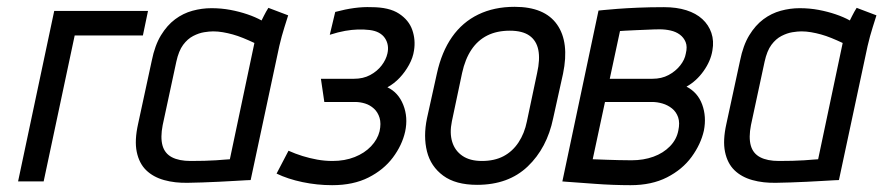

<svg xmlns="http://www.w3.org/2000/svg" viewBox="-20 -532 2590 563"><path d="M139 -500 33 0H108L199 -428H399L414 -500Z M825 -487 767 -509Q760 -498 753.5 -485Q747 -472 747 -472Q729 -482 705.5 -490Q682 -498 655.5 -503Q629 -508 600 -508Q572 -508 544.5 -500.5Q517 -493 493.5 -475.5Q470 -458 452 -428.5Q434 -399 425 -354L385 -169Q374 -120 381 -86.5Q388 -53 408.5 -33Q429 -13 461 -4Q493 5 532 4Q549 4 572.5 3Q596 2 621 1Q646 0 667.5 -1.5Q689 -3 702.5 -3.5Q716 -4 715 -4L799 -397Q806 -427 814 -452Q822 -477 825 -487ZM457 -165 497 -351Q504 -383 517 -400.5Q530 -418 546.5 -426.5Q563 -435 578.5 -437.5Q594 -440 605 -440Q619 -440 633.5 -437.5Q648 -435 662.5 -431Q677 -427 693 -420.5Q709 -414 726 -406L654 -65Q650 -65 639.5 -64Q629 -63 613.5 -62Q598 -61 579 -60.5Q560 -60 539 -60Q505 -60 484 -71Q463 -82 456.5 -105.5Q450 -129 457 -165Z M947 -430Q972 -438 992 -441.5Q1012 -445 1029.5 -445.5Q1047 -446 1064 -444Q1080 -442 1091 -436Q1102 -430 1108.5 -420.5Q1115 -411 1117 -399.5Q1119 -388 1116 -375Q1112 -357 1099 -340Q1086 -323 1065.5 -312Q1045 -301 1018 -301H921L931 -233H1021Q1036 -233 1050.5 -228.5Q1065 -224 1076.5 -213.5Q1088 -203 1093 -186.5Q1098 -170 1093 -147Q1087 -123 1068 -103Q1049 -83 1020 -71.5Q991 -60 955 -60Q932 -60 910 -64Q888 -68 867 -74.5Q846 -81 826 -90L791 -23Q824 -7 867 2Q910 11 954 11Q1016 11 1060.5 -11.5Q1105 -34 1132 -70Q1159 -106 1168 -146Q1177 -188 1162.5 -224.5Q1148 -261 1116 -276Q1136 -287 1152 -304Q1168 -321 1179.5 -342Q1191 -363 1194 -384Q1199 -415 1189 -444Q1179 -473 1150 -492Q1121 -511 1069 -511Q1045 -512 1019 -508.5Q993 -505 963 -497Z M1602 -185 1631 -316Q1650 -408 1613.5 -460Q1577 -512 1489 -512Q1429 -512 1382.5 -489.5Q1336 -467 1305.5 -423.5Q1275 -380 1261 -316L1232 -185Q1221 -132 1232 -88Q1243 -44 1279.5 -17Q1316 10 1379 10Q1471 10 1527.5 -44Q1584 -98 1602 -185ZM1555 -318 1525 -176Q1518 -141 1500.5 -114.5Q1483 -88 1456.5 -74Q1430 -60 1393 -60Q1358 -60 1336 -75Q1314 -90 1306 -116Q1298 -142 1305 -176L1335 -318Q1344 -359 1362.5 -386.5Q1381 -414 1409 -428Q1437 -442 1475 -442Q1512 -442 1532.5 -427.5Q1553 -413 1558.5 -385.5Q1564 -358 1555 -318Z M1993 -278Q2022 -294 2043 -323.5Q2064 -353 2069 -384Q2074 -412 2066 -435.5Q2058 -459 2039.5 -476Q2021 -493 1992.5 -502Q1964 -511 1927 -511Q1886 -511 1851 -509.5Q1816 -508 1790 -506Q1764 -504 1749.5 -502.5Q1735 -501 1735 -501L1629 0Q1629 0 1641.5 1Q1654 2 1676 3.5Q1698 5 1724 7Q1750 9 1777.5 10Q1805 11 1829 11Q1891 11 1936 -12Q1981 -35 2008 -72Q2035 -109 2044 -149Q2052 -190 2039 -225.5Q2026 -261 1993 -278ZM1915 -446Q1931 -446 1946.5 -442.5Q1962 -439 1973.5 -430.5Q1985 -422 1990.5 -408.5Q1996 -395 1991 -375Q1988 -357 1974.5 -340Q1961 -323 1940.5 -312Q1920 -301 1893 -301H1768L1798 -441Q1801 -441 1813.5 -442Q1826 -443 1844 -443.5Q1862 -444 1880.5 -445Q1899 -446 1915 -446ZM1832 -62Q1813 -62 1794.5 -62.5Q1776 -63 1760 -63.5Q1744 -64 1732.5 -64.5Q1721 -65 1718 -65L1754 -233H1892Q1907 -233 1922.5 -228.5Q1938 -224 1950.5 -214Q1963 -204 1968.5 -188Q1974 -172 1969 -149Q1964 -123 1944.5 -103Q1925 -83 1896 -72.5Q1867 -62 1832 -62Z M2550 -487 2492 -509Q2485 -498 2478.5 -485Q2472 -472 2472 -472Q2454 -482 2430.5 -490Q2407 -498 2380.5 -503Q2354 -508 2325 -508Q2297 -508 2269.5 -500.5Q2242 -493 2218.5 -475.5Q2195 -458 2177 -428.5Q2159 -399 2150 -354L2110 -169Q2099 -120 2106 -86.5Q2113 -53 2133.5 -33Q2154 -13 2186 -4Q2218 5 2257 4Q2274 4 2297.5 3Q2321 2 2346 1Q2371 0 2392.5 -1.5Q2414 -3 2427.5 -3.5Q2441 -4 2440 -4L2524 -397Q2531 -427 2539 -452Q2547 -477 2550 -487ZM2182 -165 2222 -351Q2229 -383 2242 -400.5Q2255 -418 2271.5 -426.5Q2288 -435 2303.5 -437.5Q2319 -440 2330 -440Q2344 -440 2358.5 -437.5Q2373 -435 2387.5 -431Q2402 -427 2418 -420.5Q2434 -414 2451 -406L2379 -65Q2375 -65 2364.5 -64Q2354 -63 2338.5 -62Q2323 -61 2304 -60.5Q2285 -60 2264 -60Q2230 -60 2209 -71Q2188 -82 2181.5 -105.5Q2175 -129 2182 -165Z"/></svg>

Font: Advent Pro Medium
Style: Italic
Weight: 500
Italic angle: -12°
Version: Version 3.000